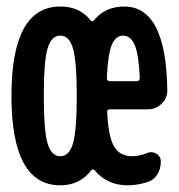

<svg xmlns="http://www.w3.org/2000/svg" viewBox="-20 -550 540 580"><path d="M200.7 -402.8Q189.5 -442.4 162.1 -442.4Q134.8 -442.4 123.5 -402.8Q112.3 -363.3 112.3 -260.3Q112.3 -157.2 123.5 -117.7Q134.8 -78.1 162.1 -78.1Q189.5 -78.1 200.7 -117.7Q211.9 -157.2 211.9 -260.3Q211.9 -363.3 200.7 -402.8ZM302.7 -313.5Q302.7 -305.7 311.5 -304.7H392.6Q401.4 -304.7 402.3 -313.5Q399.4 -384.8 387.2 -413.6Q375 -442.4 352.1 -442.4Q329.1 -442.4 317.4 -413.6Q305.7 -384.8 302.7 -313.5ZM162.1 9.8Q14.6 9.8 14.6 -260.3Q14.6 -530.3 162.1 -530.3Q220.7 -530.3 252.9 -489.3Q258.8 -483.4 262.7 -487.3Q296.9 -530.3 355.5 -530.3Q482.4 -530.3 485.4 -276.4Q485.4 -252.9 467.8 -236.3Q450.2 -219.7 426.8 -219.7H311.5Q303.7 -219.7 303.7 -211.9Q307.6 -134.8 325.2 -106.4Q342.8 -78.1 378.9 -78.1Q401.4 -78.1 424.8 -87.9Q438.5 -93.8 452.1 -85.9Q465.8 -78.1 465.8 -61.5Q465.8 -39.1 454.6 -22Q443.4 -4.9 422.9 1Q392.6 9.8 365.2 9.8Q303.7 9.8 265.6 -36.1Q263.7 -38.1 260.7 -38.1Q257.8 -38.1 255.9 -36.1Q221.7 9.8 162.1 9.8Z"/></svg>

Font: Rounded Mgen+ 1m medium
Style: Regular
Weight: 500
Designer: [Source Han Sans]
Ryoko NISHIZUKA  (kana & ideographs); Paul D. Hunt (Latin, Greek & Cyrillic); Wenlong ZHANG  (bopomofo
Version: Version 1.059.20150602